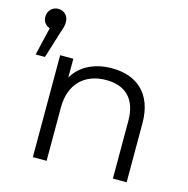

<svg xmlns="http://www.w3.org/2000/svg" viewBox="-109 -852 939 957"><g transform="rotate(15 360.5 -373.5)"><path d="M73 -498 116 -636C126 -663 129 -677 129 -693C129 -724 107 -747 76 -747C47 -747 23 -725 23 -693C23 -677 28 -664 38 -655C44 -649 51 -645 59 -642L25 -498ZM412 -530C361 -530 318 -519 281 -498C252 -481 229 -458 212 -429V-526H144V0H215V-276C215 -396 287 -466 399 -466C499 -466 557 -409 557 -298V0H628V-305C628 -457 539 -530 412 -530Z"/></g></svg>

Font: Montserrat Z
Style: Regular
Weight: 400
Designer: Julieta Ulanovsky
Foundry: Julieta Ulanovsky
Version: Version 8.000